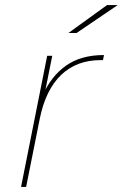

<svg xmlns="http://www.w3.org/2000/svg" viewBox="-20 -737 484 757"><path d="M63 0 166 -517H186L154 -357L149 -362Q181 -436 240 -478Q299 -520 390 -520L386 -500Q384 -500 381.5 -500Q379 -500 377 -500Q282 -500 221 -441.5Q160 -383 137 -270L83 0ZM250 -607 402 -717H444L282 -607Z"/></svg>

Font: Montserrat Thin Thin
Style: Italic
Weight: 250
Italic angle: -11.3°
Version: Version 9.000